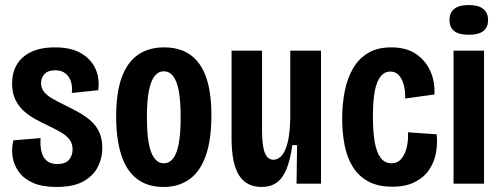

<svg xmlns="http://www.w3.org/2000/svg" viewBox="-20 -729 1993 762"><path d="M205 13Q148 13 111.5 -3Q75 -19 55 -46.5Q35 -74 30 -106.5Q25 -139 33 -172L141 -181Q139 -153 144 -129.5Q149 -106 164.5 -92Q180 -78 207 -78Q240 -78 254 -95Q268 -112 268 -136Q268 -159 256 -175Q244 -191 222.5 -203.5Q201 -216 172 -230Q146 -242 120.5 -256Q95 -270 74 -289Q53 -308 40.5 -334.5Q28 -361 28 -397Q28 -440 46.5 -472Q65 -504 103 -522.5Q141 -541 198 -541Q260 -541 299.5 -519Q339 -497 357.5 -459Q376 -421 370 -371L265 -360Q268 -383 262 -403.5Q256 -424 240.5 -437Q225 -450 199 -450Q171 -450 157 -435.5Q143 -421 143 -399Q143 -380 154 -365.5Q165 -351 185.5 -339Q206 -327 235 -313Q266 -298 293.5 -282.5Q321 -267 342 -248Q363 -229 374.5 -203Q386 -177 386 -142Q386 -101 368 -66Q350 -31 310.5 -9Q271 13 205 13Z M629 13Q565 13 523 -19.5Q481 -52 461 -115Q441 -178 441 -267Q441 -361 463 -421.5Q485 -482 527.5 -511.5Q570 -541 631 -541Q694 -541 735.5 -511.5Q777 -482 798 -422.5Q819 -363 819 -271Q819 -175 797 -112Q775 -49 732.5 -18Q690 13 629 13ZM630 -81Q652 -81 667 -100Q682 -119 689.5 -159.5Q697 -200 697 -263Q697 -328 689.5 -368Q682 -408 667 -427Q652 -446 630 -446Q609 -446 594 -427.5Q579 -409 571 -369Q563 -329 563 -262Q563 -169 580 -125Q597 -81 630 -81Z M1018 13Q958 13 928.5 -33.5Q899 -80 899 -181V-528H1020V-211Q1020 -150 1031 -122.5Q1042 -95 1065 -95Q1080 -95 1092.5 -106Q1105 -117 1113.5 -138Q1122 -159 1126.5 -188.5Q1131 -218 1132 -254V-528H1254V-217V0H1157L1159 -153H1140Q1132 -93 1116.5 -56.5Q1101 -20 1077 -3.5Q1053 13 1018 13Z M1537 12Q1480 12 1441.5 -9Q1403 -30 1380 -67Q1357 -104 1347.5 -153.5Q1338 -203 1338 -259Q1338 -315 1348 -366Q1358 -417 1380.5 -456.5Q1403 -496 1440.5 -518.5Q1478 -541 1532 -541Q1593 -541 1631.5 -514.5Q1670 -488 1688.5 -445.5Q1707 -403 1704 -354L1588 -338Q1589 -368 1582.5 -392Q1576 -416 1563 -430.5Q1550 -445 1529 -445Q1511 -445 1498 -433.5Q1485 -422 1476.5 -400Q1468 -378 1464 -344.5Q1460 -311 1460 -267Q1460 -208 1467 -166.5Q1474 -125 1490.5 -103Q1507 -81 1533 -81Q1558 -81 1573 -99Q1588 -117 1594.5 -145.5Q1601 -174 1599 -204L1713 -196Q1717 -160 1710.5 -123.5Q1704 -87 1684 -56.5Q1664 -26 1627.5 -7Q1591 12 1537 12Z M1780 0V-528H1901V0ZM1840 -591Q1802 -591 1783 -605.5Q1764 -620 1764 -649Q1764 -679 1783 -694Q1802 -709 1840 -709Q1879 -709 1898 -693.5Q1917 -678 1917 -650Q1917 -620 1898 -605.5Q1879 -591 1840 -591Z"/></svg>

Font: Bricolage Grotesque 24pt Condensed SemiBold
Style: Regular
Weight: 600
Width: 3
Designer: Mathieu Triay
Foundry: Atelier Triay
Version: Version 1.001;gftools[0.9.33.dev8+g029e19f]